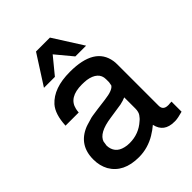

<svg xmlns="http://www.w3.org/2000/svg" viewBox="-215 -849 986 986"><g transform="rotate(-45 278.0 -356.0)"><path d="M531.7 -61.5V11.7Q496.6 21.5 478.5 22.5H468.8Q394.5 22.5 379.9 -44.4V-44.9Q368.7 -35.2 357.4 -27.3Q346.2 -19.5 335 -12.7H335.4Q307.1 4.4 276.4 13.4Q245.6 22.5 211.9 22.5Q101.1 22.5 57.1 -53.7Q47.4 -71.8 42.5 -91.8Q37.6 -111.8 37.6 -135.3Q37.6 -239.7 131.8 -278.3L143.1 -282.2L176.3 -292Q178.7 -293 181.6 -293.7Q184.6 -294.4 187.5 -294.9L195.3 -296.4Q210 -298.8 235.1 -302.2Q260.3 -305.7 296.4 -310.1Q361.3 -317.9 372.6 -340.3V-342.8L375.5 -358.9V-380.4Q375.5 -408.2 356.7 -425Q337.9 -441.9 302.7 -447.3Q294.9 -448.2 285.9 -448.7Q276.9 -449.2 268.6 -449.2Q173.8 -449.2 158.7 -382.3Q157.7 -377.4 156.7 -372.1Q155.8 -366.7 155.3 -358.9H59.6Q63.5 -439 97.2 -477.1Q125 -507.8 168 -523.2Q210.9 -538.6 271.5 -538.6Q449.2 -538.6 468.3 -419.4V-419.9Q469.2 -414.1 469.7 -407.5Q470.2 -400.9 470.2 -392.6V-92.8Q470.2 -60.1 506.8 -60.1H508.8Q510.7 -60.1 513.2 -60.3Q515.6 -60.5 519 -61ZM375.5 -248.5Q367.2 -245.1 357.7 -241.9Q348.1 -238.8 336.4 -236.3L252.9 -223.6Q154.8 -210 139.6 -162.1L140.1 -163.1Q139.2 -156.2 138.2 -150.1Q137.2 -144 136.2 -137.2Q137.2 -109.4 151.9 -91.3Q166.5 -73.2 195.8 -66.4Q210.4 -62.5 229.5 -62.5Q296.4 -62.5 345.2 -106.9Q351.6 -111.8 356.2 -117.4Q360.8 -123 364.7 -128.4V-127.9Q375.5 -143.1 375.5 -167.5ZM221.7 -735.4H322.8L424.8 -574.7H346.7L272 -664.6Q253.4 -642.6 234.9 -619.4Q216.3 -596.2 198.2 -574.7H118.7Z"/></g></svg>

Font: SolaimanLipi
Style: Bold
Weight: 700
Designer: Solaiman Karim
Foundry: Al Mamun Sumon
Version: Version 2.000